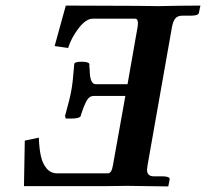

<svg xmlns="http://www.w3.org/2000/svg" viewBox="-20 -667 738 688"><path d="M215.8 -647 471.2 -646 546.9 -645Q632.8 -647 698.2 -647L692.9 -622.1Q692.9 -610.8 662.1 -610.8H632.8Q616.7 -610.8 608.4 -601.1Q600.1 -591.3 596.2 -569.8L508.8 -75.2Q506.8 -62.5 506.8 -59.1Q506.8 -35.2 530.8 -35.2H561Q572.3 -35.2 578.6 -33.4Q585 -31.7 586.7 -29.5Q588.4 -27.3 587.9 -23.9L583 1L434.1 -1Q420.9 -1 395 -0.5Q369.1 0 356.9 0H65.9L68.8 -163.1L119.1 -173.8Q120.6 -134.3 126.5 -107.7Q132.3 -81.1 147 -63.5Q161.6 -45.9 185.1 -45.9H367.2Q379.9 -45.9 384.8 -75.2L429.2 -323.2H315.9Q303.7 -323.2 295.9 -313.7Q288.1 -304.2 279.8 -283.2L269 -252H270Q265.1 -242.2 236.8 -242.2H215.8L212.9 -251Q230.5 -313 235.8 -344.2Q240.7 -368.2 246.1 -438Q248 -445.8 272 -445.8H272.9Q300.8 -445.8 300.8 -435.1H299.8Q301.8 -414.6 301.8 -405.8Q304.2 -365.2 323.2 -365.2H437L473.1 -570.8Q474.1 -577.1 474.1 -585Q474.1 -600.1 463.9 -600.1H313Q288.1 -600.1 262 -566.2Q235.8 -532.2 224.1 -495.1L175.8 -502Z"/></svg>

Font: Linux Libertine
Style: Bold Italic
Weight: 700
Italic angle: -11.5°
Designer: Philipp H. Poll
Foundry: Philipp H. Poll
Version: Version 4.0.5